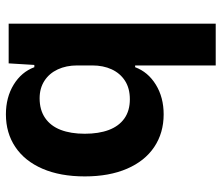

<svg xmlns="http://www.w3.org/2000/svg" viewBox="-72 -698 779 676"><g transform="rotate(90 318.0 -359.5)"><path d="M216.1 -90.4H208.1L202.6 0H62.9V-729H209.9V-445.3H216.1Q232.9 -490.7 277.6 -518.2Q322.3 -545.7 382.1 -545.7Q447.6 -545.7 497.1 -512.5Q546.6 -479.3 573.6 -416.6Q600.6 -354 600.6 -268Q600.6 -181.7 573.6 -119.2Q546.6 -56.7 497.1 -23.5Q447.6 9.7 382.1 9.7Q322.3 9.7 277.6 -17.6Q232.9 -45 216.1 -90.4ZM450.4 -268Q450.4 -317.1 437.1 -352.6Q423.7 -388.1 396.6 -407.4Q369.4 -426.7 329.1 -426.7Q290.4 -426.7 263.9 -409.6Q237.3 -392.4 223.6 -362.6Q209.9 -332.9 209.9 -294.4V-241.3Q209.9 -202.9 223.9 -172.7Q238 -142.6 264.2 -125.8Q290.4 -109 325.6 -109Q366.6 -109 394.8 -128.3Q423 -147.6 436.7 -183.1Q450.4 -218.6 450.4 -268Z"/></g></svg>

Font: Mona Sans VF XLt
Style: Regular
Weight: 200
Designer: Deni Anggara
Foundry: GitHub
Version: Version 2.000;Glyphs 3.2.3 (3260)